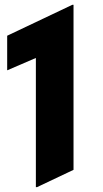

<svg xmlns="http://www.w3.org/2000/svg" viewBox="-20 -767 428 797"><path d="M133.8 9.8H128.9V-526.4L9.8 -475.1V-618.7L280.3 -747.1H285.2V-62Z"/></svg>

Font: Nova Round
Style: Bold
Weight: 700
Designer: Wojciech Kalinowski "wmk69" (wmk69@o2.pl)
Foundry: Wojciech Kalinowski "wmk69" (wmk69@o2.pl)
Version: Version 3.1.0; 2021-05-23